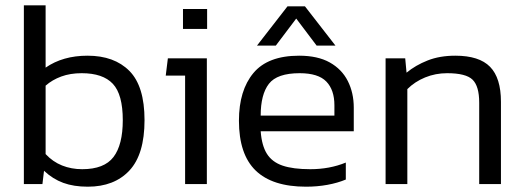

<svg xmlns="http://www.w3.org/2000/svg" viewBox="-20 -694 1974 724"><path d="M311 10Q258 10 218.5 -4.5Q179 -19 146 -50L140 0H70V-674H152V-439Q217 -484 310 -484Q411 -484 468 -426.5Q525 -369 525 -241Q525 -112 468 -51Q411 10 311 10ZM290 -56Q373 -56 408 -102Q443 -148 443 -241Q443 -338 405.5 -378Q368 -418 288 -418Q245 -418 211 -405.5Q177 -393 152 -371V-113Q179 -84 214 -70Q249 -56 290 -56Z M670 -585V-660H761V-585ZM678 0V-409H605L613 -474H760V0Z M949 -522 1064 -670H1130L1245 -522H1174L1097 -624L1020 -522ZM1134 10Q1007 10 944 -51Q881 -112 881 -239Q881 -353 935.5 -418.5Q990 -484 1108 -484Q1178 -484 1223.5 -458.5Q1269 -433 1291.5 -388.5Q1314 -344 1314 -288V-199H963Q967 -145 986.5 -114Q1006 -83 1045.5 -69.5Q1085 -56 1150 -56Q1223 -56 1284 -81V-17Q1253 -4 1214.5 3Q1176 10 1134 10ZM963 -258H1241V-297Q1241 -355 1210.5 -386.5Q1180 -418 1110 -418Q1025 -418 994 -378Q963 -338 963 -258Z M1434 0V-474H1508L1513 -420Q1547 -448 1592.5 -466Q1638 -484 1697 -484Q1787 -484 1828 -442Q1869 -400 1869 -310V0H1787V-307Q1787 -369 1762 -393.5Q1737 -418 1666 -418Q1622 -418 1583 -402Q1544 -386 1516 -358V0Z"/></svg>

Font: Kanit Light
Style: Regular
Weight: 300
Designer: Katatrad Team
Foundry: CadsonDemak
Version: Version 2.000; ttfautohint (v1.8.3)